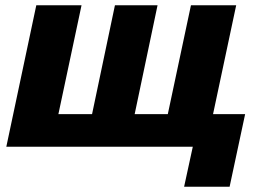

<svg xmlns="http://www.w3.org/2000/svg" viewBox="-20 -558 1023 730"><path d="M4 0H713L680 152H853L912 -124H790L878 -538H706L618 -124H492L579 -538H417L330 -124H202L290 -538H118Z"/></svg>

Font: Geist ExtraBold
Style: Italic
Weight: 800
Italic angle: -12°
Designer: Basement.studio, Andrés Briganti, Mateo Zaragoza
Foundry: Basement.studio, Vercel, Andrés Briganti, Guido Ferreyra, Mateo Zaragoza
Version: Version 1.500